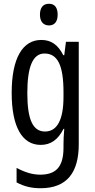

<svg xmlns="http://www.w3.org/2000/svg" viewBox="-20 -759 502 1019"><path d="M240 -739C209 -739 192 -719 192 -681C192 -645 210 -624 240 -624C270 -624 286 -645 286 -681C286 -718 271 -739 240 -739ZM199 -547C101 -547 42 -452 42 -266C42 -85 98 10 196 10C250 10 288 -18 317 -75H321C318 -43 317 -13 317 9V25C317 129 275 168 193 168C153 168 113 156 68 132V209C107 230 146 240 195 240C337 240 398 155 398 6V-537H330L321 -466H316C287 -523 250 -547 199 -547ZM216 -475C286 -475 317 -412 317 -270V-245C317 -123 283 -61 219 -61C155 -61 125 -123 125 -265C125 -402 153 -475 216 -475Z"/></svg>

Font: Noto Sans Arabic ExtCond
Style: Regular
Weight: 400
Width: 2
Designer: Monotype Design Team, Nadine Chahine, Nizar Qandah and Khaled Hosny
Foundry: Monotype Imaging Inc.
Version: Version 2.012